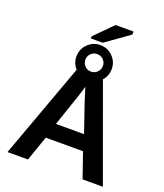

<svg xmlns="http://www.w3.org/2000/svg" viewBox="-181 -1151 1083 1269"><g transform="rotate(20 361.0 -516.5)"><path d="M553.2 0 492.2 -175.8H230L168.9 0H24.9L275.9 -688H445.8L695.8 0ZM360.8 -582 357.9 -571.3Q353 -553.7 346.2 -531.2Q339.4 -508.8 262.2 -284.2H460L392.1 -481.9L371.1 -548.3ZM484.9 -750.5Q484.9 -699.2 449 -662.8Q413.1 -626.5 360.8 -626.5Q308.6 -626.5 272.7 -662.8Q236.8 -699.2 236.8 -750.5Q236.8 -801.8 273.2 -838.1Q309.6 -874.5 360.8 -874.5Q412.1 -874.5 448.5 -838.1Q484.9 -801.8 484.9 -750.5ZM422.9 -750.5Q422.9 -775.4 405 -793.5Q387.2 -811.5 360.8 -811.5Q335.9 -811.5 317.9 -793.9Q299.8 -776.4 299.8 -750.5Q299.8 -723.1 317.9 -705.6Q335.9 -688 360.8 -688Q386.7 -688 404.8 -706.1Q422.9 -724.1 422.9 -750.5ZM286.1 -894V-909.2L409.2 -1033.2H535.2V-1012.2L369.1 -894Z"/></g></svg>

Font: Arial
Style: Bold
Weight: 700
Designer: Steve Matteson
Foundry: Ascender Corporation
Version: Version 2.00.3